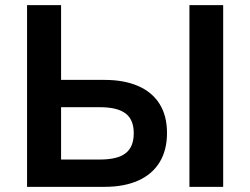

<svg xmlns="http://www.w3.org/2000/svg" viewBox="-20 -725 971 745"><path d="M85 0V-705H217V-415H386Q461 -415 515.5 -391.5Q570 -368 599 -322Q628 -276 628 -209Q628 -142 599 -95Q570 -48 515.5 -24Q461 0 386 0ZM217 -106H368Q436 -106 467.5 -130.5Q499 -155 499 -208Q499 -261 467 -285Q435 -309 368 -309H217ZM715 0V-705H846V0Z"/></svg>

Font: Nunito Sans 10pt
Style: Bold
Weight: 700
Designer: Vernon Adams
Foundry: Vernon Adams
Version: Version 3.101;gftools[0.9.27]